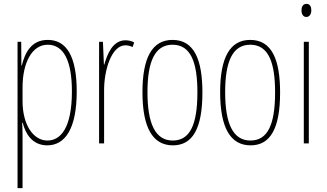

<svg xmlns="http://www.w3.org/2000/svg" viewBox="-20 -744 1696 996"><path d="M228 -537C143 -537 110 -472 93 -404H91L90 -527H71V232H97V-37C97 -69 96 -95 95 -107H98C111 -53 146 10 225 10C317 10 378 -75 378 -270C378 -450 326 -537 228 -537ZM227 -512C313 -512 353 -424 353 -270C353 -79 294 -15 226 -15C152 -15 97 -98 97 -219V-292C97 -416 145 -512 227 -512Z M631 -535C564 -535 536 -462 521 -409H519L514 -527H494V0H520V-277C520 -380 558 -509 631 -509C645 -509 660 -504 668 -500L676 -524C662 -532 644 -535 631 -535Z M1030 -264C1030 -433 988 -537 875 -537C769 -537 719 -444 719 -266C719 -80 773 10 877 10C979 10 1030 -77 1030 -264ZM745 -266C745 -424 783 -512 875 -512C971 -512 1004 -418 1004 -265C1004 -94 964 -15 876 -15C786 -15 745 -102 745 -266Z M1433 -264C1433 -433 1391 -537 1278 -537C1172 -537 1122 -444 1122 -266C1122 -80 1176 10 1280 10C1382 10 1433 -77 1433 -264ZM1148 -266C1148 -424 1186 -512 1278 -512C1374 -512 1407 -418 1407 -265C1407 -94 1367 -15 1279 -15C1189 -15 1148 -102 1148 -266Z M1570 -724C1550 -724 1544 -706 1544 -690C1544 -672 1552 -656 1569 -656C1585 -656 1595 -670 1595 -691C1595 -707 1589 -724 1570 -724ZM1582 -527H1556V0H1582Z"/></svg>

Font: Noto Sans Arabic UI XCn Th
Style: Regular
Weight: 100
Width: 2
Designer: Monotype Design Team, Nadine Chahine and Nizar Qandah
Foundry: Monotype Imaging Inc.
Version: Version 2.010